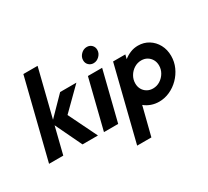

<svg xmlns="http://www.w3.org/2000/svg" viewBox="-172 -936 1532 1413"><g transform="rotate(-30 594.5 -229.5)"><path d="M278.5 -0.7 161.1 -245.8 328.5 -416.7H466.7L291 -243.1L409.7 -0.7ZM-6.2 0 160.4 -666.7H281.2L114.6 0Z M460.4 0 564.6 -416.7H685.4L581.2 0ZM648.8 -477.1Q625 -477.1 608.3 -493.1Q591.7 -509 591.7 -534Q591.7 -562.6 613.5 -584.4Q635.4 -606.2 663.6 -606.2Q688.2 -606.2 704.5 -590.1Q720.8 -573.9 720.8 -549.6Q720.8 -520.8 699 -499Q677.1 -477.1 648.8 -477.1Z M622.2 208.3 778.5 -416.7H882.6L873.6 -381.2Q898.6 -401.4 929.2 -413.9Q959.7 -426.4 994.4 -426.4Q1044.4 -426.4 1084 -401.7Q1123.6 -377.1 1146.5 -334.7Q1169.4 -292.4 1169.4 -238.9Q1169.4 -188.9 1149.3 -144.1Q1129.2 -99.3 1094.8 -64.6Q1060.4 -29.9 1016.7 -10.1Q972.9 9.7 925.7 9.7Q891 9.7 859.7 -1.4Q828.5 -12.5 804.2 -32.6L743.1 208.3ZM934.7 -97.2Q968.1 -97.2 995.8 -114.9Q1023.6 -132.6 1040.3 -161.1Q1056.9 -189.6 1056.9 -222.2Q1056.9 -250 1044.8 -271.9Q1032.6 -293.8 1011.1 -306.9Q989.6 -320.1 961.1 -320.1Q927.8 -320.1 900 -302.4Q872.2 -284.7 855.6 -256.2Q838.9 -227.8 838.9 -194.4Q838.9 -166.7 851 -144.8Q863.2 -122.9 885.1 -110.1Q906.9 -97.2 934.7 -97.2Z"/></g></svg>

Font: Afacad
Style: Italic
Weight: 400
Italic angle: -14°
Designer: Kristian Moeller
Foundry: Dicotype
Version: Version 1.000